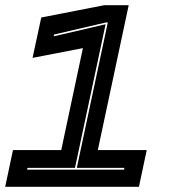

<svg xmlns="http://www.w3.org/2000/svg" viewBox="-49 -720 675 740"><path d="M-29 0 1 -141.5H187L270.5 -534.5L76.5 -497L110 -652.5L353 -700H447L328 -141.5H516.5L486.5 0ZM55.5 -66H429L430.5 -73H247L366.5 -633.5H359.5L159.5 -587L158 -580L358 -626.5L240 -73H57Z"/></svg>

Font: Tourney Expanded ExtraBold
Style: Italic
Weight: 800
Width: 7
Italic angle: -12°
Designer: Tyler Finck
Foundry: Etcetera Type Co
Version: Version 1.010; ttfautohint (v1.8.3)